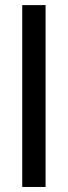

<svg xmlns="http://www.w3.org/2000/svg" viewBox="-20 -743 269 763"><path d="M68.4 0H161.1V-722.7H68.4Z"/></svg>

Font: Giphurs
Style: Regular
Weight: 400
Version: Version 2.010